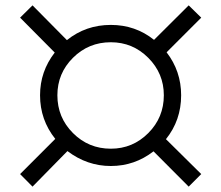

<svg xmlns="http://www.w3.org/2000/svg" viewBox="-20 -906 816 709"><path d="M723.1 -263.2 676.8 -216.8 546.9 -347.2Q477.1 -293 389.2 -293Q301.8 -293 229 -348.1L100.1 -216.8L54.2 -263.2L184.1 -393.1Q127.9 -463.4 127.9 -554.2Q127.9 -642.1 182.1 -711.9L54.2 -840.8L100.1 -886.2L227.1 -757.8Q296.9 -814 389.2 -814Q480 -814 548.8 -758.8L676.8 -886.2L723.1 -840.8L595.2 -712.9Q648.9 -643.1 648.9 -554.2Q648.9 -461.9 592.8 -392.1ZM585 -554.2Q585 -634.8 527.6 -692.4Q470.2 -750 389.2 -750Q307.1 -750 249.5 -692.6Q191.9 -635.3 191.9 -554.2Q191.9 -472.2 249.5 -414.6Q307.1 -356.9 389.2 -356.9Q470.2 -356.9 527.6 -414.6Q585 -472.2 585 -554.2Z"/></svg>

Font: Ezra SIL
Style: Regular
Weight: 400
Designer: Development by SIL's NRSI team. OpenType tables by Ralph Hancock ( hancock@dircon.co.uk )
Foundry: SIL International, Version 2.51: 2007
Version: Version 2.51, 2007